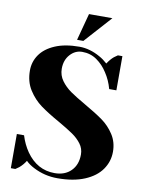

<svg xmlns="http://www.w3.org/2000/svg" viewBox="-98 -968 791 1051"><g transform="rotate(10 297.5 -442.5)"><path d="M162 -17Q134 -31 115 -50Q101 -27 80 -9Q62 4 60 5H35V-185H75Q90 -136 117 -97Q178 -10 275 -10Q332 -10 366 -44Q400 -78 400 -135Q400 -168 380.5 -194Q361 -220 332 -240Q303 -260 251 -290Q185 -327 144 -357Q103 -387 74 -432.5Q45 -478 45 -540Q45 -589 72.5 -628.5Q100 -668 155 -691.5Q210 -715 290 -715Q348 -715 406 -682Q428 -670 450 -650Q467 -676 485 -691Q503 -704 505 -705H530V-515H490Q477 -563 451 -602Q427 -640 391.5 -665Q356 -690 310 -690Q271 -690 243 -659Q215 -628 215 -580Q215 -543 236.5 -513.5Q258 -484 289.5 -462Q321 -440 375 -409Q438 -373 477 -345Q516 -317 543 -275.5Q570 -234 570 -180Q570 -126 539 -81.5Q508 -37 446 -11Q384 15 295 15Q224 15 162 -17ZM270 -750 310 -900H440L305 -750Z"/></g></svg>

Font: Yeseva One
Style: Regular
Weight: 400
Designer: Jovanny Lemonad
Foundry: Jovanny Lemonad
Version: Version 2.000